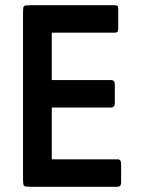

<svg xmlns="http://www.w3.org/2000/svg" viewBox="-20 -664 540 734"><path d="M96 50Q76 50 72 46.5Q68 43 68 21V-617Q68 -637 71.5 -640.5Q75 -644 94 -644H417Q428 -644 430 -640.5Q432 -637 432 -628V-556Q432 -546 429 -542.5Q426 -539 417 -539H178V-358H404Q419 -358 419 -342V-270Q419 -253 404 -253H178V-55H429Q443 -55 443 -38V34Q443 50 429 50Z"/></svg>

Font: NanumGothicCoding
Style: Bold
Weight: 700
Monospace: yes
Designer: Kwon Bruce; Nicolas Noh; Sung-woo Choi; Go-un Cha; Soo-hyun Park;
Foundry: NHN Corporation
Version: Version 2.000;PS 1;hotconv 1.0.49;makeotf.lib2.0.14853